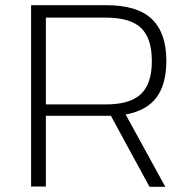

<svg xmlns="http://www.w3.org/2000/svg" viewBox="-20 -721 732 741"><path d="M557 0 408 -274H157V-1H100V-701H390Q510 -701 566 -647.5Q622 -594 622 -486Q622 -396 584 -345Q546 -294 465 -279L618 0ZM157 -318H388Q482 -318 524 -358Q566 -398 566 -485Q566 -573 524.5 -613Q483 -653 388 -653H157Z"/></svg>

Font: Fivo Sans Light
Style: Regular
Weight: 300
Designer: Alexander Slobzheninov
Foundry: Alexander Slobzheninov
Version: 1.0